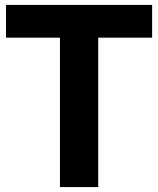

<svg xmlns="http://www.w3.org/2000/svg" viewBox="-20 -760 642 780"><path d="M223.5 0V-607H4.5V-740H598V-607H379V0Z"/></svg>

Font: Encode Sans SemiCondensed
Style: Bold
Weight: 700
Width: 4
Designer: Multiple Designers
Foundry: Impallari Type
Version: Version 3.002